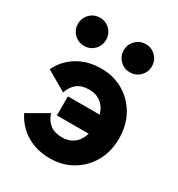

<svg xmlns="http://www.w3.org/2000/svg" viewBox="-179 -860 915 988"><g transform="rotate(30 278.5 -366.0)"><path d="M459.2 -310.5V-197.3H185.8V-310.5ZM381.9 -253.9Q381.9 -285.1 374.5 -311Q367 -336.9 352.2 -355.9Q337.4 -374.9 315.3 -385.2Q293.2 -395.5 264.2 -395.5Q220.6 -395.5 193.6 -374.8Q166.5 -354 154.6 -315.4L34.8 -384.8Q66.2 -449 126.3 -484.8Q186.4 -520.5 264.2 -520.5Q338.6 -520.5 396.9 -486Q455.2 -451.6 488.9 -391.4Q522.6 -331.2 522.6 -253.9Q522.6 -176.6 488.7 -116.4Q454.9 -56.2 396.4 -21.8Q338 12.7 263.6 12.7Q185.8 12.7 125.7 -23.1Q65.6 -59 34.2 -123L154 -192.4Q165.9 -154.1 193 -133.2Q220 -112.3 263.6 -112.3Q292.6 -112.3 314.7 -122.6Q336.8 -132.9 351.8 -151.9Q366.7 -170.9 374.3 -196.9Q381.9 -222.9 381.9 -253.9ZM315.8 -660.2Q315.8 -625.3 340.2 -600.9Q364.6 -576.6 399.4 -576.6Q434.3 -576.6 458.6 -600.9Q483 -625.3 483 -660.2Q483 -695 458.6 -719.4Q434.3 -743.8 399.4 -743.8Q364.6 -743.8 340.2 -719.4Q315.8 -695 315.8 -660.2ZM43.8 -660.2Q43.8 -625.3 68.1 -600.9Q92.5 -576.6 127.3 -576.6Q162.2 -576.6 186.6 -600.9Q210.9 -625.3 210.9 -660.2Q210.9 -695 186.6 -719.4Q162.2 -743.8 127.3 -743.8Q92.5 -743.8 68.1 -719.4Q43.8 -695 43.8 -660.2Z"/></g></svg>

Font: Giphurs SC
Style: Regular
Weight: 400
Version: Version 0.920